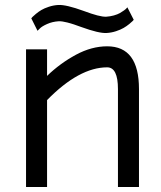

<svg xmlns="http://www.w3.org/2000/svg" viewBox="-20 -747 644 767"><path d="M168 0H84V-549.8H168V-443.8Q220.2 -494.1 283 -528.1Q345.7 -562 408.2 -562Q535.2 -562 535.2 -391.1V0H451.2V-391.1Q451.2 -478 408.2 -478Q296.4 -478 168 -347.2ZM488.8 -717.8 514.2 -668Q512.7 -666 509.5 -662.6Q506.3 -659.2 495.8 -650.6Q485.4 -642.1 473.6 -635.3Q461.9 -628.4 443.4 -622.3Q424.8 -616.2 405.8 -615.2Q375.5 -613.3 304.2 -639.2Q240.7 -663.1 214.8 -662.1Q189.5 -660.6 168.2 -651.1Q147 -641.6 138.7 -632.8L129.9 -624L105 -673.8Q106.4 -675.8 109.6 -679.2Q112.8 -682.6 123.3 -691.4Q133.8 -700.2 145.3 -707Q156.7 -713.9 175.3 -720Q193.8 -726.1 212.9 -727.1Q243.7 -729 314.9 -703.1Q378.4 -679.2 403.8 -680.2Q419.9 -681.2 434.8 -685.3Q449.7 -689.5 459 -694.8Q468.3 -700.2 475.3 -705.3Q482.4 -710.4 485.4 -713.9Z"/></svg>

Font: Junction Regular
Style: Regular
Weight: 500
Designer: Caroline Hadilaksono
Foundry: Caroline Hadilaksono
Version: Version 1.056